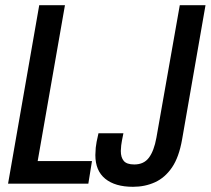

<svg xmlns="http://www.w3.org/2000/svg" viewBox="-20 -707 811 739"><path d="M11 0 131 -687H230L125 -87H334L320 0ZM492 12Q423 12 385 -19Q347 -50 347 -110Q347 -121 348.5 -138.5Q350 -156 359 -194H455Q448 -161 446.5 -147.5Q445 -134 445 -126Q445 -101 456.5 -87.5Q468 -74 497 -74Q534 -74 553.5 -100.5Q573 -127 582 -177L672 -687H771L681 -171Q669 -102 642 -62.5Q615 -23 576.5 -5.5Q538 12 492 12Z"/></svg>

Font: Archivo ExtraCondensed Medium
Style: Italic
Weight: 500
Width: 2
Italic angle: -10°
Designer: Hector Gatti
Foundry: Omnibus-Type
Version: Version 2.001